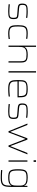

<svg xmlns="http://www.w3.org/2000/svg" viewBox="2074 -2856 993 5180"><g transform="rotate(90 2570.0 -266.5)"><path d="M295 8Q266 8 230 6.5Q194 5 159 2.5Q124 0 95 -3V-36Q140 -32 169 -29.5Q198 -27 219 -26Q240 -25 260.5 -24.5Q281 -24 311 -24Q377 -24 409 -33.5Q441 -43 451 -67Q461 -91 461 -133Q461 -179 453 -199.5Q445 -220 426 -226.5Q407 -233 373 -235L201 -249Q151 -253 124 -265Q97 -277 87 -302.5Q77 -328 77 -373Q77 -425 91 -454.5Q105 -484 132.5 -497.5Q160 -511 200.5 -514.5Q241 -518 294 -518Q319 -518 348.5 -516.5Q378 -515 408 -512.5Q438 -510 463 -506V-473Q426 -479 397.5 -481.5Q369 -484 340.5 -485Q312 -486 274 -486Q226 -486 189.5 -482Q153 -478 132.5 -456Q112 -434 112 -380Q112 -340 120 -320.5Q128 -301 148 -294.5Q168 -288 203 -285L367 -271Q419 -267 447 -256.5Q475 -246 485.5 -218Q496 -190 496 -133Q496 -87 484.5 -58.5Q473 -30 449 -16Q425 -2 387 3Q349 8 295 8Z M886 8Q824 8 783 -1Q742 -10 717 -29.5Q692 -49 680 -79.5Q668 -110 664 -153.5Q660 -197 660 -254Q660 -318 666 -363Q672 -408 686.5 -438.5Q701 -469 726 -486Q751 -503 789 -510.5Q827 -518 880 -518Q918 -518 959 -515Q1000 -512 1027 -507V-474Q998 -479 959 -482.5Q920 -486 888 -486Q826 -486 787.5 -476Q749 -466 729 -441Q709 -416 702 -371Q695 -326 695 -256Q695 -183 702 -137Q709 -91 729.5 -66.5Q750 -42 789 -33Q828 -24 892 -24Q928 -24 968 -28.5Q1008 -33 1033 -37V-4Q1007 1 965.5 4.5Q924 8 886 8Z M1210 0V-743H1245V-430H1249Q1257 -450 1277 -470.5Q1297 -491 1339.5 -504.5Q1382 -518 1455 -518Q1524 -518 1566.5 -507Q1609 -496 1631 -472.5Q1653 -449 1660.5 -411.5Q1668 -374 1668 -320V0H1633V-315Q1633 -371 1626 -404.5Q1619 -438 1599 -456Q1579 -474 1543 -480Q1507 -486 1448 -486Q1372 -486 1330 -469Q1288 -452 1270 -421.5Q1252 -391 1248.5 -350.5Q1245 -310 1245 -264V0Z M1902 0V-743H1937V0Z M2384 8Q2320 8 2276.5 1Q2233 -6 2206 -23.5Q2179 -41 2164.5 -71Q2150 -101 2145 -146Q2140 -191 2140 -254Q2140 -329 2145.5 -379.5Q2151 -430 2174 -460.5Q2197 -491 2247.5 -504.5Q2298 -518 2388 -518Q2450 -518 2490.5 -510Q2531 -502 2554.5 -484.5Q2578 -467 2589 -436.5Q2600 -406 2603.5 -361.5Q2607 -317 2607 -256V-243H2175Q2175 -177 2181.5 -134Q2188 -91 2209.5 -67Q2231 -43 2274 -33.5Q2317 -24 2389 -24Q2420 -24 2455 -26Q2490 -28 2524 -31Q2558 -34 2584 -38V-5Q2562 -1 2529 2Q2496 5 2458.5 6.5Q2421 8 2384 8ZM2572 -255V-296Q2572 -360 2563 -398Q2554 -436 2533 -455Q2512 -474 2476 -480Q2440 -486 2385 -486Q2314 -486 2272 -478.5Q2230 -471 2209 -449Q2188 -427 2181.5 -385.5Q2175 -344 2175 -275H2592Z M2989 8Q2960 8 2924 6.5Q2888 5 2853 2.5Q2818 0 2789 -3V-36Q2834 -32 2863 -29.5Q2892 -27 2913 -26Q2934 -25 2954.5 -24.5Q2975 -24 3005 -24Q3071 -24 3103 -33.5Q3135 -43 3145 -67Q3155 -91 3155 -133Q3155 -179 3147 -199.5Q3139 -220 3120 -226.5Q3101 -233 3067 -235L2895 -249Q2845 -253 2818 -265Q2791 -277 2781 -302.5Q2771 -328 2771 -373Q2771 -425 2785 -454.5Q2799 -484 2826.5 -497.5Q2854 -511 2894.5 -514.5Q2935 -518 2988 -518Q3013 -518 3042.5 -516.5Q3072 -515 3102 -512.5Q3132 -510 3157 -506V-473Q3120 -479 3091.5 -481.5Q3063 -484 3034.5 -485Q3006 -486 2968 -486Q2920 -486 2883.5 -482Q2847 -478 2826.5 -456Q2806 -434 2806 -380Q2806 -340 2814 -320.5Q2822 -301 2842 -294.5Q2862 -288 2897 -285L3061 -271Q3113 -267 3141 -256.5Q3169 -246 3179.5 -218Q3190 -190 3190 -133Q3190 -87 3178.5 -58.5Q3167 -30 3143 -16Q3119 -2 3081 3Q3043 8 2989 8Z M3521 0 3314 -510H3352L3534 -55H3541L3712 -510H3747L3919 -55H3926L4107 -510H4145L3938 0H3906L3732 -451H3725L3553 0Z M4304 -677V-743H4347V-677ZM4308 0V-510H4343V0Z M4786 210Q4748 210 4706.5 209Q4665 208 4629 205.5Q4593 203 4569 201V168Q4604 171 4642 173.5Q4680 176 4715.5 177Q4751 178 4780 178Q4849 178 4890.5 167Q4932 156 4953 129.5Q4974 103 4981 57Q4988 11 4988 -59V-77H4984Q4970 -46 4942.5 -27.5Q4915 -9 4873 -0.5Q4831 8 4773 8Q4701 8 4656 -3.5Q4611 -15 4587.5 -43.5Q4564 -72 4555 -123.5Q4546 -175 4546 -255Q4546 -335 4555 -386.5Q4564 -438 4587.5 -466.5Q4611 -495 4656 -506.5Q4701 -518 4773 -518Q4820 -518 4863 -511.5Q4906 -505 4939 -485Q4972 -465 4988 -424H4992L4995 -510H5023V-68Q5023 11 5014.5 64.5Q5006 118 4981.5 150Q4957 182 4910 196Q4863 210 4786 210ZM4785 -24Q4863 -24 4909.5 -43Q4956 -62 4972 -105Q4984 -136 4986 -172.5Q4988 -209 4988 -255Q4988 -300 4987 -335.5Q4986 -371 4975 -398Q4956 -447 4909 -466.5Q4862 -486 4785 -486Q4719 -486 4678.5 -478Q4638 -470 4617 -446.5Q4596 -423 4588.5 -377Q4581 -331 4581 -255Q4581 -179 4588.5 -133Q4596 -87 4617 -63.5Q4638 -40 4678.5 -32Q4719 -24 4785 -24Z"/></g></svg>

Font: Saira Expanded Thin
Style: Regular
Weight: 250
Width: 7
Designer: Hector Gatti with collaboration of the Omnibus-Type team
Foundry: Omnibus-Type
Version: Version 1.101